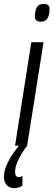

<svg xmlns="http://www.w3.org/2000/svg" viewBox="-82 -755 277 995"><path d="M-4 0 80.3 -536.2H143.6L58.6 0ZM144.7 -734.8Q159.3 -734.8 167.4 -728.2Q175.5 -721.6 174.8 -705.1Q174.1 -686.3 169.7 -672.3Q165.2 -658.2 155.7 -650.5Q146.2 -642.8 128.7 -642.8Q114.5 -642.8 106.1 -649.6Q97.8 -656.3 98.5 -672.8Q99.9 -692 104 -705.8Q108.1 -719.7 117.8 -727.3Q127.4 -734.8 144.7 -734.8ZM18.1 -3.1 58.6 0Q30.9 36 13.5 72.5Q-4 109 -4 136Q-4 148.2 0.9 155.4Q5.8 162.7 14.1 162.7Q19.5 162.7 24.7 161Q29.9 159.3 35 156.6L33.8 207.4Q25.7 213 15.4 216.5Q5 220 -7.8 220Q-23.4 220 -35.6 213.3Q-47.7 206.5 -54.7 193.4Q-61.7 180.3 -61.7 162.7Q-61.7 126.9 -41.2 86.2Q-20.8 45.6 18.1 -3.1Z"/></svg>

Font: Georama ExtraCondensed Thin
Style: Italic
Weight: 100
Width: 2
Italic angle: -9°
Designer: Jean-Baptiste Levee
Foundry: Production Type
Version: Version 1.001